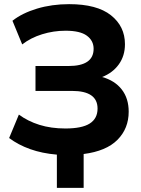

<svg xmlns="http://www.w3.org/2000/svg" viewBox="-20 -736 677 925"><path d="M254 169V9Q183 3 125.5 -17.5Q68 -38 24 -71L71 -184Q114 -152 170 -134.5Q226 -117 295 -117Q375 -117 412.5 -141Q450 -165 450 -213Q450 -298 327 -298H151V-418H310Q431 -418 431 -501Q431 -540 398.5 -564Q366 -588 296 -588Q238 -588 183 -571Q128 -554 87 -522L40 -636Q87 -673 158.5 -694.5Q230 -716 313 -716Q447 -716 514.5 -662.5Q582 -609 582 -523Q582 -467 552.5 -426Q523 -385 472 -365Q533 -348 566.5 -305Q600 -262 600 -198Q600 -117 546 -62.5Q492 -8 383 6V169Z"/></svg>

Font: Mulish ExtraBold
Style: Regular
Weight: 800
Designer: Vernon Adams
Foundry: Vernon Adams
Version: Version 3.603; ttfautohint (v1.8.3)